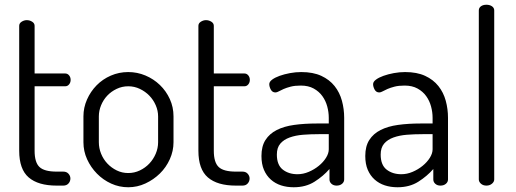

<svg xmlns="http://www.w3.org/2000/svg" viewBox="-20 -783 2176 810"><path d="M126 -147Q126 -98 146.5 -78.5Q167 -59 219 -59H247Q261 -59 269 -50Q277 -41 277 -30Q277 -18 269 -9Q261 0 247 0H219Q141 0 101 -34.5Q61 -69 61 -147V-674Q61 -685 71.5 -691.5Q82 -698 93 -698Q105 -698 115.5 -691.5Q126 -685 126 -674V-473H255Q265 -473 271.5 -465Q278 -457 278 -446Q278 -435 271.5 -427Q265 -419 255 -419H126Z M521 -479Q559 -479 593.5 -464.5Q628 -450 654.5 -424.5Q681 -399 696.5 -365Q712 -331 712 -292V-183Q712 -146 696.5 -111.5Q681 -77 654.5 -51Q628 -25 593.5 -9Q559 7 521 7Q483 7 449 -8.5Q415 -24 389 -50.5Q363 -77 347.5 -111Q332 -145 332 -183V-292Q332 -329 347 -363Q362 -397 387.5 -423Q413 -449 447.5 -464Q482 -479 521 -479ZM647 -292Q647 -316 637 -339Q627 -362 610 -379.5Q593 -397 570 -408Q547 -419 521 -419Q495 -419 472 -408Q449 -397 432.5 -379.5Q416 -362 406.5 -339Q397 -316 397 -292V-183Q397 -158 406.5 -134.5Q416 -111 433 -93Q450 -75 472.5 -64Q495 -53 521 -53Q547 -53 570 -64Q593 -75 610 -93Q627 -111 637 -134.5Q647 -158 647 -183Z M882 -147Q882 -98 902.5 -78.5Q923 -59 975 -59H1003Q1017 -59 1025 -50Q1033 -41 1033 -30Q1033 -18 1025 -9Q1017 0 1003 0H975Q897 0 857 -34.5Q817 -69 817 -147V-674Q817 -685 827.5 -691.5Q838 -698 849 -698Q861 -698 871.5 -691.5Q882 -685 882 -674V-473H1011Q1021 -473 1027.5 -465Q1034 -457 1034 -446Q1034 -435 1027.5 -427Q1021 -419 1011 -419H882Z M1251 -479Q1301 -479 1335.5 -463Q1370 -447 1391.5 -420Q1413 -393 1422.5 -358Q1432 -323 1432 -286V-26Q1432 -15 1423 -7.5Q1414 0 1400 0Q1387 0 1378.5 -7.5Q1370 -15 1370 -26V-70Q1344 -40 1307 -16.5Q1270 7 1219 7Q1190 7 1165.5 -1Q1141 -9 1122.5 -25.5Q1104 -42 1093.5 -66.5Q1083 -91 1083 -125Q1083 -166 1100 -192.5Q1117 -219 1147.5 -234.5Q1178 -250 1221 -256Q1264 -262 1316 -262H1367V-286Q1367 -310 1360.5 -334Q1354 -358 1340 -377.5Q1326 -397 1303.5 -409.5Q1281 -422 1249 -422Q1224 -422 1206.5 -417.5Q1189 -413 1176.5 -407.5Q1164 -402 1156 -397.5Q1148 -393 1142 -393Q1129 -393 1122.5 -405Q1116 -417 1116 -428Q1116 -438 1128 -447Q1140 -456 1159.5 -463Q1179 -470 1203 -474.5Q1227 -479 1251 -479ZM1367 -217H1325Q1290 -217 1258.5 -214.5Q1227 -212 1202 -203Q1177 -194 1162.5 -177Q1148 -160 1148 -131Q1148 -87 1173 -67.5Q1198 -48 1235 -48Q1259 -48 1282.5 -58Q1306 -68 1325 -83.5Q1344 -99 1355.5 -117.5Q1367 -136 1367 -153Z M1689 -479Q1739 -479 1773.5 -463Q1808 -447 1829.5 -420Q1851 -393 1860.5 -358Q1870 -323 1870 -286V-26Q1870 -15 1861 -7.5Q1852 0 1838 0Q1825 0 1816.5 -7.5Q1808 -15 1808 -26V-70Q1782 -40 1745 -16.5Q1708 7 1657 7Q1628 7 1603.5 -1Q1579 -9 1560.5 -25.5Q1542 -42 1531.5 -66.5Q1521 -91 1521 -125Q1521 -166 1538 -192.5Q1555 -219 1585.5 -234.5Q1616 -250 1659 -256Q1702 -262 1754 -262H1805V-286Q1805 -310 1798.5 -334Q1792 -358 1778 -377.5Q1764 -397 1741.5 -409.5Q1719 -422 1687 -422Q1662 -422 1644.5 -417.5Q1627 -413 1614.5 -407.5Q1602 -402 1594 -397.5Q1586 -393 1580 -393Q1567 -393 1560.5 -405Q1554 -417 1554 -428Q1554 -438 1566 -447Q1578 -456 1597.5 -463Q1617 -470 1641 -474.5Q1665 -479 1689 -479ZM1805 -217H1763Q1728 -217 1696.5 -214.5Q1665 -212 1640 -203Q1615 -194 1600.5 -177Q1586 -160 1586 -131Q1586 -87 1611 -67.5Q1636 -48 1673 -48Q1697 -48 1720.5 -58Q1744 -68 1763 -83.5Q1782 -99 1793.5 -117.5Q1805 -136 1805 -153Z M2032 -763Q2046 -763 2055.5 -756.5Q2065 -750 2065 -739V-26Q2065 -16 2055.5 -8Q2046 0 2032 0Q2018 0 2009 -8Q2000 -16 2000 -26V-739Q2000 -750 2009 -756.5Q2018 -763 2032 -763Z"/></svg>

Font: Dosis
Style: Book
Weight: 400
Designer: EdgarTolentino, PabloImpallari, IginoMarini
Foundry: EdgarTolentino, PabloImpallari, IginoMarini
Version: Version 1.007